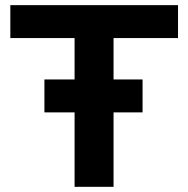

<svg xmlns="http://www.w3.org/2000/svg" viewBox="-20 -723 729 743"><path d="M268.6 0V-575.7H20V-703.1H668.9V-575.7H419.4V0ZM151.9 -288.1V-415.5H531.7V-288.1Z"/></svg>

Font: Schibsted Grotesk
Style: Bold
Weight: 700
Designer: Bakken & Baeck AS, Henrik Kongsvoll
Foundry: Schibsted ASA
Version: Version 1.100;gftools[0.9.25]